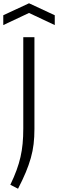

<svg xmlns="http://www.w3.org/2000/svg" viewBox="-47 -967 354 1171"><path d="M16 160Q39 112 54 71Q69 30 78 -9.5Q87 -49 91 -91Q95 -133 95 -184V-740H163V-180Q163 -131 158 -88.5Q153 -46 141 -3.5Q129 39 110 84.5Q91 130 63 184ZM-27 -874 130 -947 287 -874V-814L130 -888L-27 -814Z"/></svg>

Font: Plata Sans Light
Style: Regular
Weight: 300
Designer: Pablo Impallari, Andres Torresi, & Cristiano Sobral
Foundry: Pablo Impallari, Andres Torresi, & Cristiano Sobral
Version: Version 1.00;December 28, 2019;FontCreator 12.0.0.2547 64-bi